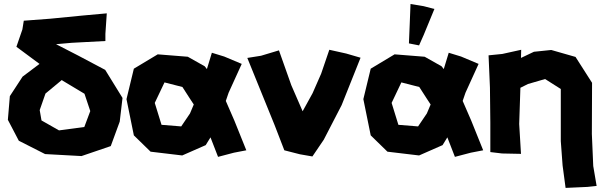

<svg xmlns="http://www.w3.org/2000/svg" viewBox="-20 -752 2959 942"><path d="M503.9 -686.5 385.7 -675.8 226.6 -660.2 96.7 -650.4 89.8 -607.4 60.5 -522.5 173.8 -438.5 90.8 -376 28.3 -280.3 18.6 -164.1 72.3 -61.5 201.2 3.9 379.9 13.7 523.4 -35.2 567.4 -155.3 581.1 -271.5 496.1 -409.2 363.3 -479.5 254.9 -535.2 332 -542 497.1 -550.8V-585.9ZM283.2 -359.4 287.1 -356.4 394.5 -292 422.9 -207 393.6 -128.9 269.5 -112.3 183.6 -161.1 174.8 -211.9 203.1 -293Z M1019.5 -493.2 995.1 -413.1 984.4 -426.8 901.4 -473.6 753.9 -485.4 636.7 -415 600.6 -265.6 636.7 -87.9 718.8 -7.8 874 10.7 989.3 -40 1012.7 -78.1 1049.8 17.6 1127.9 -2.9 1188.5 -14.6 1129.9 -160.2 1087.9 -256.8 1101.6 -296.9 1166 -438.5 1080.1 -474.6ZM912.1 -267.6 930.7 -239.3 912.1 -195.3 869.1 -131.8 772.5 -139.6 739.3 -247.1 787.1 -347.7 875 -325.2Z M1193.4 -467.8 1265.6 -290 1327.1 -138.7 1375 -14.6 1451.2 4.9 1512.7 15.6 1568.4 -66.4 1656.2 -236.3 1749 -468.8 1678.7 -489.3 1595.7 -507.8 1555.7 -390.6 1513.7 -294.9 1464.8 -206.1 1409.2 -334 1348.6 -504.9 1260.7 -478.5Z M2181.6 -493.2 2157.2 -413.1 2146.5 -426.8 2063.5 -473.6 1916 -485.4 1798.8 -415 1762.7 -265.6 1798.8 -87.9 1880.9 -7.8 2036.1 10.7 2151.4 -40 2174.8 -78.1 2211.9 17.6 2290 -2.9 2350.6 -14.6 2292 -160.2 2250 -256.8 2263.7 -296.9 2328.1 -438.5 2242.2 -474.6ZM2074.2 -267.6 2092.8 -239.3 2074.2 -195.3 2031.2 -131.8 1934.6 -139.6 1901.4 -247.1 1949.2 -347.7 2037.1 -325.2ZM1994.1 -732.4 1990.2 -633.8 1986.3 -539.1 2036.1 -529.3 2058.6 -580.1 2111.3 -708 2058.6 -721.7Z M2377 -480.5 2383.8 -322.3 2385.7 -150.4V-5.9L2443.4 1L2536.1 2.9L2527.3 -143.6L2533.2 -321.3L2570.3 -339.8L2654.3 -364.3L2731.4 -315.4V-59.6L2740.2 59.6L2754.9 169.9L2862.3 165L2907.2 160.2L2890.6 62.5L2883.8 -94.7L2884.8 -345.7L2803.7 -472.7L2684.6 -506.8L2599.6 -498L2536.1 -467.8L2537.1 -507.8L2444.3 -487.3Z"/></svg>

Font: MaokenAssortedSans-Lite
Style: Lite
Weight: 400
Version: Version 1.400